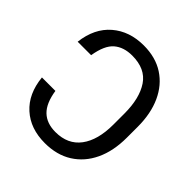

<svg xmlns="http://www.w3.org/2000/svg" viewBox="-200 -879 1031 1031"><g transform="rotate(45 315.5 -363.5)"><path d="M299.7 9.9Q190 9.9 120.6 -52.7Q51.1 -115.4 39.8 -228.7H142Q154.5 -147 193.2 -109.7Q231.9 -72.4 298.3 -72.4Q392 -72.4 441.1 -138Q490.1 -203.5 490.1 -321V-404.8Q490.1 -520.6 445.1 -587.7Q400.2 -654.8 299.7 -654.8Q235.4 -654.8 195.8 -620.9Q156.2 -587 142 -500H39.8Q53.3 -613.6 125.2 -675.4Q197.1 -737.2 305.4 -737.2Q395.2 -737.2 459 -695.8Q522.7 -654.5 556.8 -579.9Q590.9 -505.3 590.9 -404.8V-322.4Q590.9 -221.2 555.8 -146.7Q520.6 -72.1 455.4 -31.1Q390.3 9.9 299.7 9.9Z"/></g></svg>

Font: Linik Sans
Style: Regular
Weight: 400
Designer: Rasmus Andersson (font), Marc Monis (original base), Kil Hyung-jin (Pretendard portions), Cristiano Sobral (main changes
Foundry: rsms
Version: Version 3.018;May 31, 2022;FontCreator 14.0.0.2814 64-bit; t